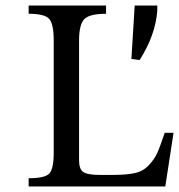

<svg xmlns="http://www.w3.org/2000/svg" viewBox="-20 -677 650 697"><path d="M610 -195 580 0H84V-30Q143 -30 159 -47Q175 -64 175 -123V-530Q175 -590 158.5 -608.5Q142 -627 84 -627V-657H365V-627Q305 -627 286 -607.5Q267 -588 267 -529V-95Q267 -63 282.5 -52.5Q298 -42 343 -42H389Q439 -42 469 -48.5Q499 -55 519.5 -76.5Q540 -98 550.5 -121Q561 -144 578 -195ZM457 -463 469 -657H551V-639Q545 -551 487 -459Z"/></svg>

Font: myMathFont
Style: Regular
Weight: 400
Designer: Ross Mills, John Hudson & Paul Hanslow, Tiro Typeworks Ltd; with prior portions MicroPress Inc., and Coen Hoffman. Math 
Foundry: Tiro Typeworks Ltd
Version: Version 2.13 b171